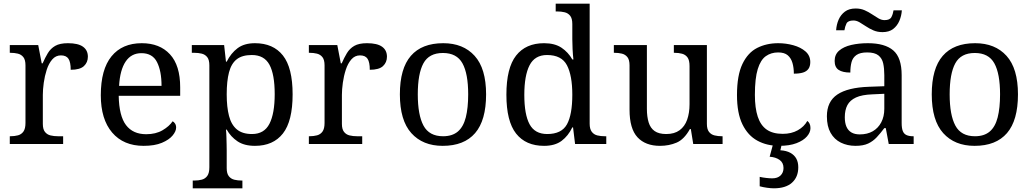

<svg xmlns="http://www.w3.org/2000/svg" viewBox="-20 -780 5589 1040"><path d="M33 0V-42H36Q59 -42 77.5 -47Q96 -52 107 -67.5Q118 -83 118 -114V-426Q118 -456 106.5 -470.5Q95 -485 76.5 -489.5Q58 -494 36 -494H33V-536H187L206 -437H211Q224 -467 239 -492Q254 -517 279 -531.5Q304 -546 348 -546Q403 -546 429.5 -527Q456 -508 456 -473Q456 -442 434.5 -422Q413 -402 363 -402Q363 -443 351 -461.5Q339 -480 310 -480Q282 -480 263 -458Q244 -436 233 -402Q222 -368 217 -331.5Q212 -295 212 -266V-109Q212 -80 223.5 -65.5Q235 -51 253.5 -46.5Q272 -42 294 -42H322V0Z M758 10Q649 10 587.5 -62Q526 -134 526 -264Q526 -404 584 -475Q642 -546 748 -546Q845 -546 900.5 -486Q956 -426 956 -307V-261H623Q625 -152 662.5 -102.5Q700 -53 772 -53Q824 -53 860.5 -74.5Q897 -96 915 -123Q922 -120 928 -111Q934 -102 934 -89Q934 -69 915 -46Q896 -23 857 -6.5Q818 10 758 10ZM855 -315Q855 -395 830.5 -443.5Q806 -492 746 -492Q691 -492 660.5 -446.5Q630 -401 625 -315Z M1024 240V198H1032Q1055 198 1073.5 193Q1092 188 1103 172.5Q1114 157 1114 126V-426Q1114 -456 1102.5 -470.5Q1091 -485 1072.5 -489.5Q1054 -494 1032 -494H1019V-536H1194L1204 -446H1208Q1231 -492 1267 -519Q1303 -546 1361 -546Q1460 -546 1512.5 -479.5Q1565 -413 1565 -269Q1565 -124 1512.5 -57Q1460 10 1361 10Q1303 10 1266.5 -14.5Q1230 -39 1208 -78H1204Q1206 -59 1206.5 -37.5Q1207 -16 1207.5 3Q1208 22 1208 35V131Q1208 160 1219.5 174.5Q1231 189 1249.5 193.5Q1268 198 1290 198H1293V240ZM1345 -54Q1411 -54 1439.5 -109.5Q1468 -165 1468 -270Q1468 -377 1439.5 -429.5Q1411 -482 1344 -482Q1292 -482 1262.5 -459Q1233 -436 1220.5 -388.5Q1208 -341 1208 -269Q1208 -200 1220.5 -152Q1233 -104 1263 -79Q1293 -54 1345 -54Z M1653 0V-42H1656Q1679 -42 1697.5 -47Q1716 -52 1727 -67.5Q1738 -83 1738 -114V-426Q1738 -456 1726.5 -470.5Q1715 -485 1696.5 -489.5Q1678 -494 1656 -494H1653V-536H1807L1826 -437H1831Q1844 -467 1859 -492Q1874 -517 1899 -531.5Q1924 -546 1968 -546Q2023 -546 2049.5 -527Q2076 -508 2076 -473Q2076 -442 2054.5 -422Q2033 -402 1983 -402Q1983 -443 1971 -461.5Q1959 -480 1930 -480Q1902 -480 1883 -458Q1864 -436 1853 -402Q1842 -368 1837 -331.5Q1832 -295 1832 -266V-109Q1832 -80 1843.5 -65.5Q1855 -51 1873.5 -46.5Q1892 -42 1914 -42H1942V0Z M2378 10Q2270 10 2208 -59Q2146 -128 2146 -269Q2146 -409 2205.5 -477.5Q2265 -546 2381 -546Q2489 -546 2551 -477.5Q2613 -409 2613 -269Q2613 -128 2553.5 -59Q2494 10 2378 10ZM2380 -42Q2430 -42 2460 -67.5Q2490 -93 2503 -144Q2516 -195 2516 -269Q2516 -381 2485 -437Q2454 -493 2379 -493Q2304 -493 2273.5 -437Q2243 -381 2243 -269Q2243 -157 2274 -99.5Q2305 -42 2380 -42Z M2927 10Q2828 10 2775.5 -56.5Q2723 -123 2723 -267Q2723 -412 2775.5 -479Q2828 -546 2927 -546Q2985 -546 3021.5 -521.5Q3058 -497 3080 -458H3086Q3083 -483 3081.5 -513.5Q3080 -544 3080 -568V-650Q3080 -680 3068.5 -694.5Q3057 -709 3038.5 -713.5Q3020 -718 2998 -718H2990V-760H3174V-110Q3174 -81 3185.5 -66Q3197 -51 3215.5 -46.5Q3234 -42 3256 -42H3264V0H3095L3084 -90H3080Q3058 -44 3022 -17Q2986 10 2927 10ZM2944 -54Q3022 -54 3051 -106.5Q3080 -159 3080 -267Q3080 -371 3051 -426.5Q3022 -482 2943 -482Q2877 -482 2848.5 -426.5Q2820 -371 2820 -266Q2820 -160 2848.5 -107Q2877 -54 2944 -54Z M3555 10Q3476 10 3433 -36.5Q3390 -83 3390 -186V-426Q3390 -456 3378.5 -470.5Q3367 -485 3348.5 -489.5Q3330 -494 3308 -494H3305V-536H3484V-191Q3484 -148 3493.5 -117Q3503 -86 3526 -70Q3549 -54 3589 -54Q3633 -54 3661 -74.5Q3689 -95 3702 -131.5Q3715 -168 3715 -216V-422Q3715 -454 3704 -469Q3693 -484 3674.5 -489Q3656 -494 3633 -494H3630V-536H3809V-109Q3809 -80 3820.5 -65.5Q3832 -51 3850.5 -46.5Q3869 -42 3891 -42H3894V0H3735L3722 -81H3717Q3686 -25 3645 -7.5Q3604 10 3555 10Z M4200 10Q4134 10 4082.5 -18Q4031 -46 4001.5 -106.5Q3972 -167 3972 -265Q3972 -372 4001.5 -433.5Q4031 -495 4081.5 -520.5Q4132 -546 4195 -546Q4237 -546 4277 -535Q4317 -524 4343 -501.5Q4369 -479 4369 -444Q4369 -421 4359 -407Q4349 -393 4329.5 -387Q4310 -381 4280 -381Q4280 -413 4272.5 -439Q4265 -465 4247 -480.5Q4229 -496 4195 -496Q4157 -496 4128.5 -476Q4100 -456 4084.5 -406Q4069 -356 4069 -266Q4069 -195 4084.5 -148Q4100 -101 4133 -78Q4166 -55 4220 -55Q4267 -55 4301.5 -74.5Q4336 -94 4353 -125Q4361 -119 4365.5 -109.5Q4370 -100 4370 -86Q4370 -63 4351 -41Q4332 -19 4294.5 -4.5Q4257 10 4200 10ZM4172 240Q4156 240 4134.5 237Q4113 234 4095 229V178Q4113 182 4131.5 184Q4150 186 4163 186Q4192 186 4208 170.5Q4224 155 4224 130Q4224 101 4202.5 86Q4181 71 4149 69L4170 -9H4217L4207 34Q4240 36 4261.5 48Q4283 60 4293.5 79.5Q4304 99 4304 126Q4304 179 4270 209.5Q4236 240 4172 240Z M4614 10Q4570 10 4534.5 -7.5Q4499 -25 4479 -60.5Q4459 -96 4459 -150Q4459 -230 4515.5 -268Q4572 -306 4687 -310L4770 -313V-373Q4770 -409 4764 -436.5Q4758 -464 4738 -480Q4718 -496 4677 -496Q4639 -496 4619 -482Q4599 -468 4592.5 -443.5Q4586 -419 4586 -387Q4544 -387 4522.5 -401.5Q4501 -416 4501 -450Q4501 -485 4525.5 -506Q4550 -527 4591 -536.5Q4632 -546 4681 -546Q4773 -546 4818.5 -507Q4864 -468 4864 -373V-114Q4864 -86 4870 -70.5Q4876 -55 4890 -48.5Q4904 -42 4926 -42H4929V0H4794L4778 -86H4770Q4749 -58 4729 -36.5Q4709 -15 4682.5 -2.5Q4656 10 4614 10ZM4637 -52Q4678 -52 4707.5 -69Q4737 -86 4753.5 -117.5Q4770 -149 4770 -191V-272L4706 -269Q4649 -267 4616.5 -252Q4584 -237 4570 -210.5Q4556 -184 4556 -145Q4556 -114 4565 -93.5Q4574 -73 4592 -62.5Q4610 -52 4637 -52ZM4760 -606Q4733 -606 4711 -615.5Q4689 -625 4670.5 -637.5Q4652 -650 4635.5 -659.5Q4619 -669 4603 -669Q4573 -669 4565 -652.5Q4557 -636 4554 -616H4509Q4511 -647 4522.5 -673.5Q4534 -700 4556.5 -717Q4579 -734 4615 -734Q4642 -734 4663.5 -724.5Q4685 -715 4703.5 -702.5Q4722 -690 4738.5 -680.5Q4755 -671 4771 -671Q4800 -671 4808.5 -687.5Q4817 -704 4820 -724H4865Q4863 -694 4851.5 -667Q4840 -640 4818 -623Q4796 -606 4760 -606Z M5259 10Q5151 10 5089 -59Q5027 -128 5027 -269Q5027 -409 5086.5 -477.5Q5146 -546 5262 -546Q5370 -546 5432 -477.5Q5494 -409 5494 -269Q5494 -128 5434.5 -59Q5375 10 5259 10ZM5261 -42Q5311 -42 5341 -67.5Q5371 -93 5384 -144Q5397 -195 5397 -269Q5397 -381 5366 -437Q5335 -493 5260 -493Q5185 -493 5154.5 -437Q5124 -381 5124 -269Q5124 -157 5155 -99.5Q5186 -42 5261 -42Z"/></svg>

Font: Noto Serif Kannada
Style: Regular
Weight: 400
Designer: Universal Thirst, Indian Type Foundry and the Monotype Design Team
Foundry: Monotype Imaging Inc.
Version: Version 2.003